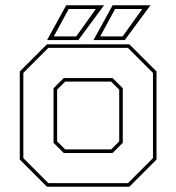

<svg xmlns="http://www.w3.org/2000/svg" viewBox="-20 -708 668 728"><path d="M158 0 55 -103V-437L158 -540H470.5L573.5 -437V-103L470.5 0ZM163.5 -13.5H465L560 -108.5V-431.5L465 -526.5H163.5L68.5 -431.5V-108.5ZM221.5 -128 183 -166.5V-373.5L221.5 -412H407L445.5 -373.5V-166.5L407 -128ZM227 -141.5H401.5L432 -172V-368L401.5 -398.5H227L196.5 -368V-172ZM334.5 -556 407 -688H550.5L453 -556ZM184 -570H269L343.5 -674H240.5ZM158.5 -556 231 -688H374.5L277 -556ZM360 -570H445L519.5 -674H416.5Z"/></svg>

Font: Tourney Thin
Style: Regular
Weight: 100
Designer: Tyler Finck
Foundry: Etcetera Type Co
Version: Version 1.015